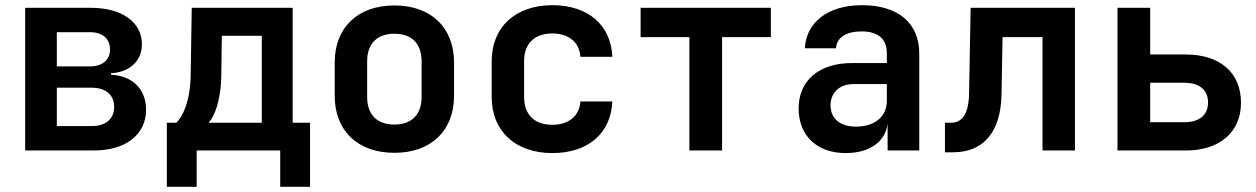

<svg xmlns="http://www.w3.org/2000/svg" viewBox="-20 -580 4840 740"><path d="M77 0H341C464 0 543 -61 543 -157C543 -236 491 -288 408 -292V-298C479 -301 527 -345 527 -409C527 -495 450 -550 329 -550H77ZM199 -324V-456H326C375 -456 404 -431 404 -390C404 -349 375 -324 326 -324ZM199 -94V-242H333C388 -242 420 -214 420 -168C420 -122 388 -94 333 -94Z M623 140H738V0H1060V140H1175V-107H1108V-550H719L715 -295C714 -187 683 -130 660 -107H623ZM784 -107C806 -131 832 -190 833 -294L835 -442H989V-107Z M1500 9C1641 9 1730 -76 1730 -211V-339C1730 -474 1641 -559 1500 -559C1359 -559 1270 -474 1270 -339V-211C1270 -76 1359 9 1500 9ZM1500 -100C1434 -100 1395 -137 1395 -207V-343C1395 -413 1434 -450 1500 -450C1566 -450 1605 -413 1605 -343V-207C1605 -137 1566 -100 1500 -100Z M2109 10C2246 10 2335 -66 2340 -189H2217C2213 -132 2171 -99 2109 -99C2041 -99 2000 -137 2000 -206V-345C2000 -413 2041 -451 2109 -451C2171 -451 2213 -418 2217 -361H2340C2335 -484 2246 -560 2109 -560C1967 -560 1875 -476 1875 -344V-206C1875 -74 1967 10 2109 10Z M2637 0H2763V-437H2951V-550H2449V-437H2637Z M3239 10C3331 10 3392 -33 3401 -103V0H3523V-373C3523 -491 3442 -560 3302 -560C3170 -560 3087 -493 3082 -394H3202C3205 -436 3242 -459 3301 -459C3365 -459 3398 -429 3398 -376V-337H3264C3136 -337 3058 -269 3058 -162C3058 -59 3127 10 3239 10ZM3279 -92C3217 -92 3181 -124 3181 -174C3181 -222 3215 -256 3270 -256H3398V-191C3398 -131 3352 -92 3279 -92Z M3622 7H3653C3770 7 3837 -70 3840 -215L3844 -437H3998V0H4123V-550H3721L3715 -222C3714 -143 3690 -107 3645 -107H3622Z M4287 0H4551C4681 0 4763 -71 4763 -184C4763 -300 4682 -370 4550 -370H4413V-550H4287ZM4413 -109V-261H4545C4603 -261 4636 -233 4636 -185C4636 -137 4603 -109 4545 -109Z"/></svg>

Font: JetBrains Mono
Style: Bold
Weight: 558
Monospace: yes
Designer: Philipp Nurullin, Konstantin Bulenkov
Foundry: JetBrains
Version: Version 2.305